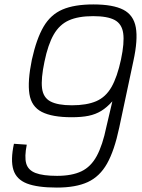

<svg xmlns="http://www.w3.org/2000/svg" viewBox="-20 -834 640 868"><path d="M237 14Q149 14 101.5 -4.5Q54 -23 40.5 -66.5Q27 -110 43 -184L101 -180Q90 -125 98.5 -95Q107 -65 140.5 -52Q174 -39 238 -39Q305 -39 348 -59.5Q391 -80 417.5 -129Q444 -178 461 -261L488 -376Q463 -348 437.5 -332.5Q412 -317 380.5 -310.5Q349 -304 304 -304Q216 -304 169 -328Q122 -352 113 -409Q104 -466 124 -564Q145 -659 177 -713.5Q209 -768 262.5 -791Q316 -814 402 -814Q491 -814 537.5 -790Q584 -766 594 -710Q604 -654 583 -558L519 -257Q497 -153 464 -94.5Q431 -36 377 -11Q323 14 237 14ZM305 -358Q372 -358 415 -376.5Q458 -395 484 -440.5Q510 -486 527 -565Q543 -641 537 -683.5Q531 -726 498.5 -743.5Q466 -761 401 -761Q334 -761 291.5 -742Q249 -723 223 -678Q197 -633 181 -555Q165 -479 170 -436Q175 -393 208 -375.5Q241 -358 305 -358Z"/></svg>

Font: Victor Mono Thin ExtraLight
Style: Italic
Weight: 250
Italic angle: -12°
Monospace: yes
Version: Version 1.561;gftools[0.9.30]